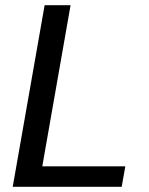

<svg xmlns="http://www.w3.org/2000/svg" viewBox="-20 -720 576 740"><path d="M29 0 152 -700H252L143 -79H463L449 0Z"/></svg>

Font: DM Sans 20pt Medium
Style: Italic
Weight: 500
Italic angle: -10°
Version: Version 4.004;gftools[0.9.30]